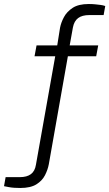

<svg xmlns="http://www.w3.org/2000/svg" viewBox="-97 -752 544 956"><path d="M4 184Q-12 184 -26.5 183Q-41 182 -54 179.5Q-67 177 -77 175L-69 130H2Q37 130 57 115Q77 100 82 68L178 -472H75L85 -526H188L202 -614Q207 -640 221.5 -667Q236 -694 265 -713Q294 -732 345 -732Q363 -732 377 -730.5Q391 -729 403.5 -727.5Q416 -726 427 -722L419 -677H348Q312 -677 292 -662Q272 -647 266 -615L250 -526H392L382 -472H241L146 66Q141 93 127 120.5Q113 148 84 166Q55 184 4 184Z"/></svg>

Font: Archivo Expanded ExtraLight
Style: Italic
Weight: 250
Width: 7
Italic angle: -10°
Designer: Hector Gatti
Foundry: Omnibus-Type
Version: Version 2.001